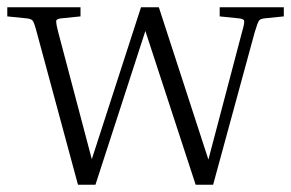

<svg xmlns="http://www.w3.org/2000/svg" viewBox="-20 -507 799 527"><path d="M679 -418 565 0H517L379 -422L242 0H194L81 -418Q74 -445 69.5 -450.5Q65 -456 49 -457L0 -462V-487H201V-462L152 -457Q136 -456 134.5 -450.5Q133 -445 140 -418L232 -70L367 -487H416L552 -69L644 -418Q652 -445 650 -450.5Q648 -456 632 -457L583 -462V-487H759V-462L710 -457Q695 -456 691 -450.5Q687 -445 679 -418Z"/></svg>

Font: Inria Serif Light
Style: Regular
Weight: 300
Designer: Black Foundry Team
Foundry: Black Foundry
Version: Version 1.000; ttfautohint (v1.8.3)